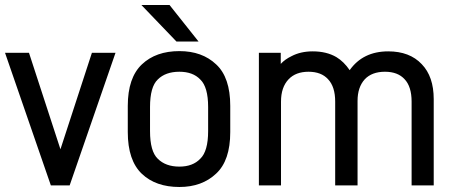

<svg xmlns="http://www.w3.org/2000/svg" viewBox="-20 -727 1809 763"><path d="M345.2 -517.1H439L256.8 9.8H182.1L0 -517.1H95.2L220.2 -133.8Z M653.8 -707 769 -562H681.2L542 -707ZM543.9 -36.1Q487.8 -89.4 487.8 -202.1V-306.2Q487.8 -418 543.9 -471.2Q599.6 -523.9 692.9 -523.9Q783.2 -523.9 838.9 -471.2Q895 -419.4 895 -306.2V-202.1Q895 -88.9 838.9 -37.1Q782.7 16.1 692.9 16.1Q599.1 16.1 543.9 -36.1ZM775.9 -96.2Q807.1 -126 807.1 -206.1V-301.8Q807.1 -381.3 775.9 -411.1Q746.6 -441.9 692.9 -441.9Q637.7 -441.9 606.9 -411.1Q576.2 -381.8 576.2 -301.8V-206.1Q576.2 -125.5 606.9 -96.2Q638.2 -64.9 692.9 -64.9Q746.1 -64.9 775.9 -96.2Z M1095.7 -517.1V-473.1Q1112.3 -491.2 1138.7 -503.9Q1174.8 -522.9 1222.7 -522.9Q1277.8 -522.9 1316.9 -500Q1346.7 -481.9 1369.6 -448.2Q1422.4 -522.9 1522.9 -522.9Q1607.9 -522.9 1655.8 -472.2Q1703.6 -422.9 1703.6 -333V9.8H1615.7V-323.2Q1615.7 -382.8 1587.9 -412.1Q1561 -441.9 1509.8 -441.9Q1458 -441.9 1429.7 -412.1Q1400.9 -380.4 1400.9 -326.2V9.8H1312V-323.2Q1312 -382.3 1283.7 -412.1Q1256.8 -441.9 1206.1 -441.9Q1155.3 -441.9 1127 -412.1Q1096.7 -380.4 1096.7 -323.2V9.8H1008.8V-517.1Z"/></svg>

Font: D-DIN-PRO Medium
Style: Regular
Weight: 500
Designer: datto
Foundry: CyberFei
Version: Version 1.000;hotconv 1.0.109;makeotfexe 2.5.65596